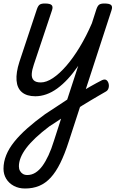

<svg xmlns="http://www.w3.org/2000/svg" viewBox="-41 -535 701 1097"><path d="M396 7Q416 -6 436 -18Q456 -30 474.5 -40.5Q493 -51 510.5 -60.5Q528 -70 542 -77Q558 -84 567 -77.5Q576 -71 579.5 -57.5Q583 -44 579 -31Q575 -18 564 -12Q544 -1 522.5 12Q501 25 477.5 38.5Q454 52 430.5 67Q407 82 384 97ZM102 542Q66 542 38 527Q10 512 -5.5 486.5Q-21 461 -21 429Q-21 390 -5.5 351.5Q10 313 40.5 275Q71 237 115 198Q159 159 217 117Q248 97 279.5 76Q311 55 343 34L406 -159Q377 -117 347 -84.5Q317 -52 286 -29.5Q255 -7 223.5 4Q192 15 161 15Q112 15 84.5 -8Q57 -31 53.5 -75.5Q50 -120 70 -182L170 -483Q177 -503 186.5 -509Q196 -515 215 -515Q246 -515 254.5 -505.5Q263 -496 256 -476L152 -165Q142 -136 140.5 -113Q139 -90 151 -77Q163 -64 192 -64Q224 -64 261.5 -89Q299 -114 338 -159Q377 -204 414.5 -266Q452 -328 484 -402L510 -483Q517 -503 526.5 -509Q536 -515 555 -515Q586 -515 594.5 -505.5Q603 -496 596 -476L352 273Q329 345 303.5 396.5Q278 448 248.5 480Q219 512 183 527Q147 542 102 542ZM115 465Q140 465 161.5 451.5Q183 438 201 413.5Q219 389 236 352.5Q253 316 267 270L308 143Q292 154 275 165Q258 176 241 187Q196 221 163 252Q130 283 109 311Q88 339 77.5 365Q67 391 67 415Q67 430 73 441Q79 452 89.5 458.5Q100 465 115 465Z"/></svg>

Font: Playwrite IN
Style: Regular
Weight: 400
Designer: Veronika Burian, José Scaglione
Foundry: TypeTogether
Version: Version 1.002